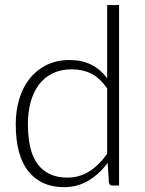

<svg xmlns="http://www.w3.org/2000/svg" viewBox="-20 -748 586 774"><path d="M433.5 0Q421 0 419 -13L414 -91.5Q381 -46.5 336.8 -20Q292.5 6.5 237.5 6.5Q146 6.5 94.8 -57Q43.5 -120.5 43.5 -247.5Q43.5 -302 57.8 -349.2Q72 -396.5 99.8 -431.2Q127.5 -466 167.8 -486Q208 -506 260.5 -506Q311 -506 348 -487.2Q385 -468.5 412 -432.5V-727.5H460V0ZM251 -32Q300.5 -32 340.5 -57.5Q380.5 -83 412 -128.5V-391Q383 -433.5 348.2 -451Q313.5 -468.5 269.5 -468.5Q225.5 -468.5 192.5 -452.5Q159.5 -436.5 137.2 -407.2Q115 -378 103.8 -337.2Q92.5 -296.5 92.5 -247.5Q92.5 -136.5 133.5 -84.2Q174.5 -32 251 -32Z"/></svg>

Font: o
Style: Regular
Weight: 300
Designer: Lukasz Dziedzic
Foundry: Lukasz Dziedzic
Version: Version 1.104; Western+Polish opensource; ttfautohint (v1.8.